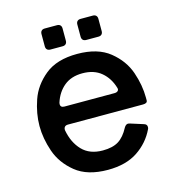

<svg xmlns="http://www.w3.org/2000/svg" viewBox="-105 -778 805 880"><g transform="rotate(-15 297.5 -337.5)"><path d="M532 -235H176Q165 -235 160 -229Q155 -223 156 -213Q167 -153 202.5 -116Q238 -79 300 -79Q347 -79 375 -96.5Q403 -114 424 -154Q432 -168 443 -168Q446 -168 452 -166L512 -147Q527 -143 527 -130Q527 -123 525 -120Q497 -61 441.5 -24Q386 13 300 13Q203 13 147 -32.5Q91 -78 69.5 -140.5Q48 -203 48 -262Q48 -321 69.5 -383.5Q91 -446 147 -491.5Q203 -537 300 -537Q397 -537 453.5 -491.5Q510 -446 531.5 -383.5Q553 -321 553 -262V-249Q553 -235 532 -235ZM164 -342Q163 -339 163 -335Q163 -319 182 -319H419Q430 -319 435.5 -324.5Q441 -330 438 -339Q424 -387 389.5 -416Q355 -445 300 -445Q247 -445 213 -417Q179 -389 164 -342ZM245 -588H187Q177 -588 171.5 -593.5Q166 -599 166 -609V-667Q166 -677 171.5 -682.5Q177 -688 187 -688H245Q255 -688 260.5 -682.5Q266 -677 266 -667V-609Q266 -599 260.5 -593.5Q255 -588 245 -588ZM415 -588H357Q347 -588 341.5 -593.5Q336 -599 336 -609V-667Q336 -677 341.5 -682.5Q347 -688 357 -688H415Q425 -688 430.5 -682.5Q436 -677 436 -667V-609Q436 -599 430.5 -593.5Q425 -588 415 -588Z"/></g></svg>

Font: Shippori Antique B1
Style: Regular
Weight: 400
Designer: FONTDASU
Foundry: FONTDASU / Google Inc. / but / Adobe
Version: Version 2.001